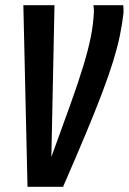

<svg xmlns="http://www.w3.org/2000/svg" viewBox="-20 -720 496 740"><path d="M223 0H86L70 -700H190L178 -115Q221 -233 251.5 -318Q282 -403 301 -465.5Q320 -528 330 -578Q340 -628 342 -676Q342 -682 341.5 -687.5Q341 -693 340 -700H455Q456 -692 456 -685Q456 -678 456 -670Q451 -626 441.5 -580.5Q432 -535 415.5 -482Q399 -429 373.5 -361.5Q348 -294 311 -205.5Q274 -117 223 0Z"/></svg>

Font: Georama Condensed SemiBold
Style: Italic
Weight: 600
Width: 3
Italic angle: -9°
Designer: Jean-Baptiste Levee
Foundry: Production Type
Version: Version 1.000